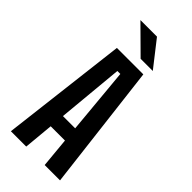

<svg xmlns="http://www.w3.org/2000/svg" viewBox="-277 -947 1004 1004"><g transform="rotate(45 225.0 -445.0)"><path d="M342.5 -747.5H252.5L108.5 -890H231ZM290.5 0 275 -165.5H169.5L154 0H40.5L124.5 -700H320L404 0ZM211.5 -616.5 177 -248.5H267.5L233.5 -616.5Z"/></g></svg>

Font: League Mono Condensed Medium
Style: Regular
Weight: 500
Width: 1
Designer: Tyler Finck
Foundry: The League of Moveable Type / Tyler Finck
Version: Version 2.210